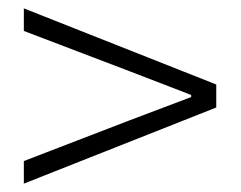

<svg xmlns="http://www.w3.org/2000/svg" viewBox="-20 -597 575 459"><path d="M37 -158 497 -340V-395L37 -577V-523L289 -427L437 -370V-365L289 -309L37 -212Z"/></svg>

Font: Noto Sans T Chinese Light
Style: Regular
Weight: 300
Designer: Ryoko NISHIZUKA (kana & ideographs); Paul D. Hunt (Latin, Greek & Cyrillic); Wenlong ZHANG (bopomofo); Sandoll Communica
Foundry: Adobe Systems Incorporated
Version: Version 1.000;PS 1;hotconv 1.0.78;makeotf.lib2.5.61930